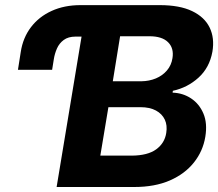

<svg xmlns="http://www.w3.org/2000/svg" viewBox="-20 -748 873 768"><path d="M387.7 -601.6H282.2Q252.9 -601.6 234.9 -588.1Q216.8 -574.7 207.8 -554Q198.7 -533.2 195.3 -511.2L188.5 -468.8H51.8L63 -540Q71.8 -597.2 103.8 -639.2Q135.7 -681.2 186.5 -704.3Q237.3 -727.5 302.2 -727.5H407.7ZM206.5 0 327.1 -727.5H618.7Q698.7 -727.5 748.5 -703.6Q798.3 -679.7 818.6 -637.7Q838.9 -595.7 829.6 -541Q817.9 -477.1 773.9 -437.3Q730 -397.5 671.4 -384.8L670.4 -377.4Q711.9 -376 744.6 -354.2Q777.3 -332.5 793.7 -293.7Q810.1 -254.9 801.3 -201.2Q792 -143.6 755.6 -97.9Q719.2 -52.2 659.2 -26.1Q599.1 0 517.1 0ZM381.3 -125.5H507.3Q570.8 -126 604.7 -150.6Q638.7 -175.3 645 -216.3Q649.9 -246.6 639.2 -269.5Q628.4 -292.5 603.8 -305.9Q579.1 -319.3 541.5 -319.3H413.6ZM431.2 -422.9H545.4Q576.7 -423.3 603.3 -434.3Q629.9 -445.3 647.7 -466.1Q665.5 -486.8 669.9 -515.6Q676.3 -555.2 652.3 -579.1Q628.4 -603 577.6 -603H460.4Z"/></svg>

Font: Inter Tight
Style: Bold Italic
Weight: 700
Italic angle: -9.39999°
Designer: Rasmus Andersson
Foundry: rsms
Version: Version 3.004